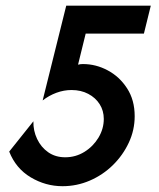

<svg xmlns="http://www.w3.org/2000/svg" viewBox="-20 -645 561 678"><path d="M200.7 12.5Q141 12.5 88.5 -18.8Q36.1 -50 12.5 -109.7L97.9 -216.7Q97.2 -183.3 111.1 -154.2Q125 -125 150.3 -107.3Q175.7 -89.6 210.4 -89.6Q247.2 -89.6 278.1 -108.7Q309 -127.8 327.8 -159Q346.5 -190.3 346.5 -225Q346.5 -254.2 331.9 -277.1Q317.4 -300 291.7 -313.5Q266 -327.1 232.6 -327.1Q205.6 -327.1 179.2 -317.4Q152.8 -307.6 130.6 -290.3L213.9 -625H512.5L488.2 -526.4H282.6L255.6 -416.7Q260.4 -418.1 264.9 -418.4Q269.4 -418.8 272.9 -418.8Q318.8 -418.8 360.4 -396.5Q402.1 -374.3 428.8 -333Q455.6 -291.7 455.6 -234.7Q455.6 -185.4 434.7 -141Q413.9 -96.5 378.5 -61.8Q343.1 -27.1 297.2 -7.3Q251.4 12.5 200.7 12.5Z"/></svg>

Font: Afacad SemiBold
Style: Italic
Weight: 600
Italic angle: -14°
Designer: Kristian Moeller
Foundry: Dicotype
Version: Version 1.000